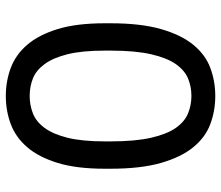

<svg xmlns="http://www.w3.org/2000/svg" viewBox="-70 -680 760 660"><g transform="rotate(-90 310.0 -350.0)"><path d="M310 10Q361 10 406.5 -7Q452 -24 486 -65.5Q520 -107 540 -176.5Q560 -246 560 -350V-370Q560 -467 540 -532Q520 -597 486 -636.5Q452 -676 406.5 -693Q361 -710 310 -710Q259 -710 213.5 -693Q168 -676 134 -636.5Q100 -597 80 -532Q60 -467 60 -370V-350Q60 -246 80 -176.5Q100 -107 134 -65.5Q168 -24 213.5 -7Q259 10 310 10ZM310 -72Q279 -72 250.5 -83.5Q222 -95 200.5 -125.5Q179 -156 166.5 -210.5Q154 -265 154 -350V-370Q154 -448 166.5 -498Q179 -548 200.5 -577Q222 -606 250.5 -617Q279 -628 310 -628Q342 -628 370 -617Q398 -606 419.5 -577Q441 -548 453.5 -498Q466 -448 466 -370V-350Q466 -265 453.5 -210.5Q441 -156 419.5 -125.5Q398 -95 370 -83.5Q342 -72 310 -72Z"/></g></svg>

Font: Golos Text VF
Style: Regular
Weight: 400
Designer: A.Korolkova, Vitaly Kuzmin
Foundry: ParaType Ltd
Version: Version 2.005